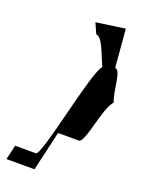

<svg xmlns="http://www.w3.org/2000/svg" viewBox="-154 -790 724 966"><g transform="rotate(20 208.5 -307.0)"><path d="M25 26 7 104H157L206 -108H318C351 -108 372 -300 417 -348C394 -396 398 -514 364 -514L347 -718L192 -696L217 -640C251 -640 278 -544 302 -496C256 -448 169 26 136 26Z"/></g></svg>

Font: Crazy Punk
Style: Obl
Weight: 400
Version: Version 1